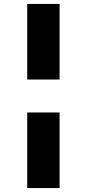

<svg xmlns="http://www.w3.org/2000/svg" viewBox="-20 -803 440 973"><path d="M282 -783H118V-400H282ZM118 150H282V-233H118Z"/></svg>

Font: Kreadon Extra Bold
Style: Regular
Weight: 800
Designer: kohakuno
Foundry: StudioGnu
Version: Version 1.000;Glyphs 3.1.2 (3151)